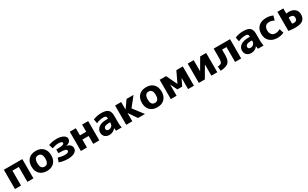

<svg xmlns="http://www.w3.org/2000/svg" viewBox="368 -2502 7186 4484"><g transform="rotate(-30 3961.5 -260.0)"><path d="M66 -520H564V0H401V-402H229V0H66Z M732 -457.5Q803 -530 928 -530Q1053 -530 1123.5 -457.5Q1194 -385 1194 -260Q1194 -135 1123.5 -62.5Q1053 10 928 10Q803 10 732 -62.5Q661 -135 661 -260Q661 -385 732 -457.5ZM928 -107Q1036 -107 1036 -260Q1036 -413 928 -413Q819 -413 819 -260Q819 -107 928 -107Z M1610 -273V-271Q1668 -264 1704.5 -226.5Q1741 -189 1741 -140Q1741 -72 1675.5 -31Q1610 10 1487 10Q1375 10 1261 -29L1296 -137Q1390 -107 1478 -107Q1582 -107 1582 -161Q1582 -190 1542.5 -204Q1503 -218 1400 -218H1363V-318H1400Q1499 -318 1538 -331.5Q1577 -345 1577 -372Q1577 -418 1470 -418Q1400 -418 1305 -383L1270 -491Q1379 -530 1487 -530Q1602 -530 1668.5 -491Q1735 -452 1735 -397Q1735 -353 1703.5 -320.5Q1672 -288 1610 -273Z M2007 -213V0H1843V-520H2007V-327H2176V-520H2340V0H2176V-213Z M2697 -530Q2822 -530 2875.5 -482.5Q2929 -435 2929 -327V-140Q2929 -68 2944 0H2792Q2784 -45 2782 -73H2780Q2753 -35 2707.5 -12.5Q2662 10 2612 10Q2537 10 2492 -32Q2447 -74 2447 -147Q2447 -233 2520.5 -285Q2594 -337 2732 -337H2769V-339Q2769 -383 2751.5 -400Q2734 -417 2690 -417Q2588 -417 2495 -372L2474 -485Q2575 -530 2697 -530ZM2593 -162Q2593 -135 2609.5 -120Q2626 -105 2654 -105Q2704 -105 2736.5 -136Q2769 -167 2769 -215V-239H2732Q2664 -239 2628.5 -218Q2593 -197 2593 -162Z M3232 -318 3375 -520H3563L3365 -271L3571 0H3384L3232 -223H3230V0H3066V-520H3230V-318Z M3709 -457.5Q3780 -530 3905 -530Q4030 -530 4100.5 -457.5Q4171 -385 4171 -260Q4171 -135 4100.5 -62.5Q4030 10 3905 10Q3780 10 3709 -62.5Q3638 -135 3638 -260Q3638 -385 3709 -457.5ZM3905 -107Q4013 -107 4013 -260Q4013 -413 3905 -413Q3796 -413 3796 -260Q3796 -107 3905 -107Z M4732 -300 4644 -119H4514L4425 -300H4424V0H4268V-520H4440L4578 -231H4580L4718 -520H4892V0H4734V-300Z M5185 -520V-221H5186L5360 -520H5522V0H5362V-299H5360L5186 0H5024V-520Z M6166 0H6002V-402H5883V-254Q5883 -113 5824 -56Q5765 1 5607 10L5599 -108Q5677 -113 5700.5 -143Q5724 -173 5724 -273V-520H6166Z M6523 -530Q6648 -530 6701.5 -482.5Q6755 -435 6755 -327V-140Q6755 -68 6770 0H6618Q6610 -45 6608 -73H6606Q6579 -35 6533.5 -12.5Q6488 10 6438 10Q6363 10 6318 -32Q6273 -74 6273 -147Q6273 -233 6346.5 -285Q6420 -337 6558 -337H6595V-339Q6595 -383 6577.5 -400Q6560 -417 6516 -417Q6414 -417 6321 -372L6300 -485Q6401 -530 6523 -530ZM6419 -162Q6419 -135 6435.5 -120Q6452 -105 6480 -105Q6530 -105 6562.5 -136Q6595 -167 6595 -215V-239H6558Q6490 -239 6454.5 -218Q6419 -197 6419 -162Z M7285 -144 7320 -28Q7238 10 7145 10Q7013 10 6935 -62.5Q6857 -135 6857 -260Q6857 -386 6933 -458Q7009 -530 7145 -530Q7238 -530 7320 -492L7285 -374Q7222 -411 7154 -411Q7090 -411 7054.5 -372.5Q7019 -334 7019 -260Q7019 -189 7056.5 -148Q7094 -107 7154 -107Q7222 -107 7285 -144Z M7442 -520H7602V-382Q7632 -388 7667 -388Q7774 -388 7833 -335.5Q7892 -283 7892 -193Q7892 -90 7828 -40Q7764 10 7627 10Q7529 10 7442 -5ZM7602 -269V-109Q7622 -103 7643 -103Q7693 -103 7716 -125Q7739 -147 7739 -193Q7739 -232 7714.5 -253.5Q7690 -275 7642 -275Q7620 -275 7602 -269Z"/></g></svg>

Font: Mplus 1p ExtraBold
Style: Regular
Weight: 800
Version: Version 1.061